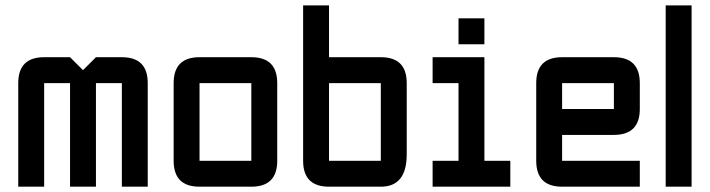

<svg xmlns="http://www.w3.org/2000/svg" viewBox="-20 -704 2677 724"><path d="M244.1 -390.6H146.5V0H48.8V-390.6Q48.8 -488.3 146.5 -488.3H244.1L293 -439.5L341.8 -488.3H439.5Q537.1 -488.3 537.1 -390.6V0H439.5V-390.6H341.8V0H244.1Z M927.7 0H732.4Q634.8 0 634.8 -97.7V-390.6Q634.8 -488.3 732.4 -488.3H927.7Q1025.4 -488.3 1025.4 -390.6V-97.7Q1025.4 0 927.7 0ZM927.7 -97.7V-390.6H732.4V-97.7Z M1123 -683.6H1220.7V-488.3H1416Q1513.7 -488.3 1513.7 -390.6V-122.1Q1513.7 0 1416 0H1220.7Q1123 0 1123 -97.7ZM1416 -390.6H1220.7V-97.7H1416Z M1709 -537.1V-634.8H1806.6V-537.1ZM1611.3 0V-97.7H1709V-390.6H1611.3V-488.3H1806.6V-97.7H1904.3V0Z M2099.6 -488.3H2294.9Q2392.6 -488.3 2392.6 -390.6V-293Q2392.6 -195.3 2294.9 -195.3H2099.6V-97.7H2392.6V0H2099.6Q2002 0 2002 -97.7V-390.6Q2002 -488.3 2099.6 -488.3ZM2294.9 -390.6H2099.6V-293H2294.9Z M2490.2 -683.6H2587.9V0H2490.2Z"/></svg>

Font: BabelStone Runic Staveless Rule
Style: Regular
Weight: 400
Designer: Andrew West
Foundry: BabelStone
Version: Version 3.002 March 14, 2022